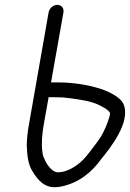

<svg xmlns="http://www.w3.org/2000/svg" viewBox="-20 -789 535 790"><path d="M180 -389H205C232 -389 245 -388 267 -385C311 -379 355 -373 387 -357C397 -352 431 -336 433 -322L431 -311C422 -280 411 -254 396 -228L381 -206C359 -178 340 -148 314 -124C291 -104 256 -80 218 -80C211 -80 202 -84 197 -88C180 -101 169 -119 161 -139C156 -149 156 -155 154 -167C150 -200 153 -239 161 -282ZM216 -769C199 -769 183 -755 180 -738L100 -282C94 -251 91 -221 90 -193C92 -148 95 -112 115 -82C132 -54 161 -15 210 -19C217 -19 225 -20 234 -22C307 -38 358 -81 396 -134C433 -179 520 -288 488 -361C476 -390 423 -415 389 -425C340 -440 281 -450 216 -450H190L241 -738C244 -755 233 -769 216 -769Z"/></svg>

Font: Blanket
Style: Obl
Weight: 400
Foundry: Cannot Into Space Fonts
Version: Version 0.9